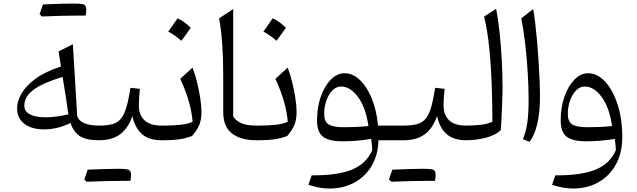

<svg xmlns="http://www.w3.org/2000/svg" viewBox="-20 -794 3609 1087"><path d="M325.2 -417.5 311.5 -502.9 392.6 -543.5 417 -137.2Q426.8 -108.4 459.7 -95.7Q492.7 -83 540 -83H540.5V0H540Q467.8 0 431.6 -23.7Q395.5 -47.4 379.4 -97.7Q304.2 -61.5 231 -61.5Q158.2 -61.5 117.4 -93.5Q76.7 -125.5 76.7 -178.7Q76.7 -221.2 102.1 -265.1Q127.4 -309.1 182.1 -348.9Q236.8 -388.7 325.2 -417.5ZM334.5 -358.4Q276.4 -341.3 226.8 -318.8Q177.2 -296.4 147.5 -266.1Q117.7 -235.8 117.7 -194.8Q117.7 -170.4 135.3 -156Q152.8 -141.6 180.4 -135.7Q208 -129.9 237.8 -129.9Q274.4 -129.9 308.8 -135.5Q343.3 -141.1 367.2 -146.5Q360.4 -195.8 353 -243.2Q345.7 -290.5 334.5 -358.4ZM414.1 -705.6Q334.5 -705.6 217.3 -700.7L204.1 -713.4Q215.8 -748.5 223.1 -769Q343.8 -773.9 394.5 -773.9Q445.3 -773.9 456.8 -767.6Q468.3 -761.2 468.3 -740.5Q468.3 -719.7 464.4 -705.6Z M667.5 230Q587.9 230 470.7 234.9L457.5 222.2Q469.2 187 476.6 166.5Q597.2 161.6 647.9 161.6Q698.7 161.6 710.2 168Q721.7 174.3 721.7 195.1Q721.7 215.8 717.8 230ZM540.5 0Q524.9 0 524.9 -31.7V-51.3Q524.9 -83 540.5 -83Q586.9 -83 616.9 -91.6Q647 -100.1 665.5 -123Q684.1 -146 696 -188Q708 -230 718.8 -296.9L772 -291Q766.1 -234.9 766.1 -194.8Q766.1 -143.1 797.9 -113Q829.6 -83 894 -83H894.5V0H894Q824.2 0 784.7 -33.9Q745.1 -67.9 729 -137.2Q706.5 -68.8 660.9 -34.4Q615.2 0 540.5 0Z M984.9 -689.9Q1019.5 -676.8 1060.1 -636.7Q1033.7 -598.6 1006.8 -563Q990.2 -578.1 971.4 -591.3Q952.6 -604.5 932.6 -615.2Q946.3 -633.8 958.7 -652.1Q971.2 -670.4 984.9 -689.9ZM894.5 0Q878.9 0 878.9 -31.7V-51.3Q878.9 -83 894.5 -83H913.1Q960.9 -83 1004.4 -87.9Q1047.9 -92.8 1070.3 -105Q1066.9 -154.8 1050.3 -215.3Q1033.7 -275.9 1000.5 -347.7L1069.8 -411.1Q1083.5 -377.9 1095 -331.5Q1106.4 -285.2 1113.5 -239.5Q1120.6 -193.8 1120.6 -161.6Q1120.6 -117.7 1108.9 -88.4Q1097.2 -59.1 1067.4 -23.9Q1030.3 -10.3 993.9 -5.1Q957.5 0 906.7 0Z M1300.3 -742.7V-134.8Q1314.5 -111.8 1344.5 -97.4Q1374.5 -83 1432.6 -83H1433.1V0H1432.6Q1343.3 0 1293.5 -38.1Q1243.7 -76.2 1243.7 -161.1V-376.5Q1243.7 -561.5 1220.7 -690.4Z M1523.4 -689.9Q1558.1 -676.8 1598.6 -636.7Q1572.3 -598.6 1545.4 -563Q1528.8 -578.1 1510 -591.3Q1491.2 -604.5 1471.2 -615.2Q1484.9 -633.8 1497.3 -652.1Q1509.8 -670.4 1523.4 -689.9ZM1433.1 0Q1417.5 0 1417.5 -31.7V-51.3Q1417.5 -83 1433.1 -83H1451.7Q1499.5 -83 1543 -87.9Q1586.4 -92.8 1608.9 -105Q1605.5 -154.8 1588.9 -215.3Q1572.3 -275.9 1539.1 -347.7L1608.4 -411.1Q1622.1 -377.9 1633.5 -331.5Q1645 -285.2 1652.1 -239.5Q1659.2 -193.8 1659.2 -161.6Q1659.2 -117.7 1647.5 -88.4Q1635.7 -59.1 1606 -23.9Q1568.8 -10.3 1532.5 -5.1Q1496.1 0 1445.3 0Z M1930.7 -379.4Q1976.6 -379.4 2016.6 -342Q2056.6 -304.7 2084.2 -238Q2111.8 -171.4 2120.1 -83H2177.7V0H2122.6Q2120.6 83 2084.5 144.5Q2048.3 206.1 1986.1 239.7Q1923.8 273.4 1843.3 273.4Q1814.9 273.4 1784.9 267.6Q1754.9 261.7 1726.1 252.4L1744.6 198.7Q1892.1 199.7 1973.4 166Q2054.7 132.3 2087.4 55.7Q2086.9 38.6 2085.2 24.2Q2083.5 9.8 2081.1 -7.8Q2043 -1 2001.5 2.4Q1960 5.9 1918.9 5.9Q1842.8 5.9 1808.8 -20Q1774.9 -45.9 1774.9 -112.3Q1774.9 -187 1796.4 -247.6Q1817.9 -308.1 1853.3 -343.8Q1888.7 -379.4 1930.7 -379.4ZM1910.6 -304.2Q1884.8 -304.2 1863 -283Q1841.3 -261.7 1828.4 -226.3Q1815.4 -190.9 1815.4 -148.4Q1815.4 -105.5 1840.6 -89.6Q1865.7 -73.7 1928.2 -73.7Q1960 -73.7 1996.3 -75.2Q2032.7 -76.7 2065.9 -80.6Q2050.3 -186.5 2006.6 -245.4Q1962.9 -304.2 1910.6 -304.2Z M2392.1 230Q2312.5 230 2195.3 234.9L2182.1 222.2Q2193.8 187 2201.2 166.5Q2321.8 161.6 2372.6 161.6Q2423.3 161.6 2434.8 168Q2446.3 174.3 2446.3 195.1Q2446.3 215.8 2442.4 230ZM2177.7 0Q2162.1 0 2162.1 -31.7V-51.3Q2162.1 -83 2177.7 -83H2265.6Q2312.5 -83 2342.3 -91.6Q2372.1 -100.1 2390.6 -123Q2409.2 -146 2421.1 -188Q2433.1 -230 2443.8 -296.9L2497.1 -291Q2491.2 -234.9 2491.2 -196.3Q2491.2 -143.6 2522.2 -113.3Q2553.2 -83 2619.1 -83H2619.6V0H2619.1Q2549.3 0 2509.5 -33.9Q2469.7 -67.9 2454.1 -137.2Q2431.6 -69.3 2386 -34.7Q2340.3 0 2266.1 0Z M2788.6 -744.1Q2801.3 -681.2 2809.3 -602.1Q2817.4 -522.9 2821.3 -443.1Q2825.2 -363.3 2825.2 -296.9Q2825.2 -285.6 2824.5 -257.8Q2823.7 -230 2822.3 -194.3Q2820.8 -158.7 2819.1 -122.3Q2817.4 -85.9 2815.4 -58.1Q2786.1 -28.3 2730.7 -14.2Q2675.3 0 2619.6 0Q2604 0 2604 -31.7V-51.3Q2604 -83 2619.6 -83Q2660.6 -83 2700.7 -87.4Q2740.7 -91.8 2767.6 -105Q2767.6 -204.6 2763.9 -311.8Q2760.3 -418.9 2750.2 -519.5Q2740.2 -620.1 2720.7 -700.2Z M2998.5 -742.7Q3004.4 -711.9 3010 -664.8Q3015.6 -617.7 3020.5 -561.8Q3025.4 -505.9 3029.1 -448.5Q3032.7 -391.1 3034.9 -339.1Q3037.1 -287.1 3037.1 -248Q3037.1 -159.7 3022.2 -94Q3007.3 -28.3 2977.5 8.8L2940.4 -5.9Q2958 -48.3 2965.3 -98.6Q2972.7 -148.9 2972.7 -230Q2972.7 -302.7 2967.5 -385.7Q2962.4 -468.8 2953.1 -548.3Q2943.8 -627.9 2931.2 -689.9Z M3222.7 273.4Q3194.3 273.4 3164.3 267.6Q3134.3 261.7 3105.5 252.4L3124 198.7Q3271.5 199.7 3352.8 166Q3434.1 132.3 3466.8 55.7Q3466.3 38.6 3464.6 24.2Q3462.9 9.8 3460.4 -7.8Q3422.4 -1 3380.9 2.4Q3339.4 5.9 3298.3 5.9Q3222.2 5.9 3188.2 -20Q3154.3 -45.9 3154.3 -112.3Q3154.3 -187 3175.8 -247.6Q3197.3 -308.1 3232.7 -343.8Q3268.1 -379.4 3310.1 -379.4Q3361.3 -379.4 3405.3 -332.5Q3449.2 -285.6 3476.1 -203.6Q3502.9 -121.6 3502.9 -16.1Q3502.9 70.8 3467.5 136Q3432.1 201.2 3368.9 237.3Q3305.7 273.4 3222.7 273.4ZM3445.3 -80.6Q3429.7 -186.5 3386 -245.4Q3342.3 -304.2 3290 -304.2Q3264.2 -304.2 3242.4 -283Q3220.7 -261.7 3207.8 -226.3Q3194.8 -190.9 3194.8 -148.4Q3194.8 -105.5 3220 -89.6Q3245.1 -73.7 3307.6 -73.7Q3339.4 -73.7 3375.7 -75.2Q3412.1 -76.7 3445.3 -80.6Z"/></svg>

Font: Pinar Regular
Style: Regular
Weight: 400
Designer: Amin Abedi
Version: Version 3.000